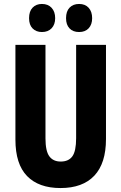

<svg xmlns="http://www.w3.org/2000/svg" viewBox="-20 -941 614 971"><path d="M516 -238Q516 -115 457 -52.5Q398 10 286 10Q176 10 117 -50.5Q58 -111 58 -235V-714H210V-241Q210 -177 229.5 -150.5Q249 -124 287 -124Q327 -124 346 -150.5Q365 -177 365 -242V-714H516ZM127 -849Q127 -884 145 -902.5Q163 -921 192 -921Q223 -921 241 -901.5Q259 -882 259 -849Q259 -817 241 -798Q223 -779 192 -779Q163 -779 145 -797Q127 -815 127 -849ZM314 -849Q314 -884 332 -902.5Q350 -921 380 -921Q411 -921 428.5 -901.5Q446 -882 446 -849Q446 -817 428.5 -798Q411 -779 380 -779Q349 -779 331.5 -797.5Q314 -816 314 -849Z"/></svg>

Font: Noto Sans Thai ExtCond ExtBd
Style: Regular
Weight: 800
Width: 2
Designer: Monotype Design Team
Foundry: Monotype Imaging Inc.
Version: Version 2.002; ttfautohint (v1.8.4.7-5d5b)